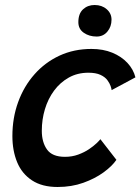

<svg xmlns="http://www.w3.org/2000/svg" viewBox="-20 -743 561 767"><path d="M445 -104.5Q428 -79.5 393.8 -54.5Q359.5 -29.5 312.8 -12.8Q266 4 210 4Q148 4 107.8 -22.5Q67.5 -49 48.5 -95Q29.5 -141 29.5 -199.5Q29.5 -272 52.5 -335.2Q75.5 -398.5 117.8 -446.2Q160 -494 217.8 -520.8Q275.5 -547.5 345.5 -547.5Q392 -547.5 428.5 -532.5Q465 -517.5 489 -491.8Q513 -466 521 -434L426 -383Q425.5 -388.5 421.8 -399.5Q418 -410.5 408.8 -423Q399.5 -435.5 381.2 -444Q363 -452.5 333 -452.5Q289.5 -452.5 255 -433.2Q220.5 -414 196.2 -381.2Q172 -348.5 159.5 -307Q147 -265.5 147 -220.5Q147 -175 167.8 -145.8Q188.5 -116.5 239.5 -116.5Q268 -116.5 292.5 -125.5Q317 -134.5 335.5 -147Q354 -159.5 365.8 -170.8Q377.5 -182 381 -187ZM358 -723Q387 -723 406.2 -706.2Q425.5 -689.5 425.5 -664.5Q425.5 -636.5 409 -616.8Q392.5 -597 366 -597Q336.5 -597 314.8 -612Q293 -627 293 -654.5Q293 -688.5 311.8 -705.8Q330.5 -723 358 -723Z"/></svg>

Font: Grandstander Thin Medium
Style: Italic
Weight: 500
Italic angle: -15°
Version: Version 1.200